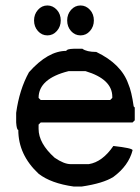

<svg xmlns="http://www.w3.org/2000/svg" viewBox="-20 -686 513 702"><path d="M250 -507.8H281.2Q296.9 -496.1 332 -496.1Q423.8 -452.1 449.2 -378.9Q460.9 -352.5 468.8 -296.9L472.7 -293V-246.1L464.8 -238.3H128.9L121.1 -230.5V-214.8Q121.1 -162.1 179.7 -109.4Q213.9 -85.9 238.3 -85.9H304.7Q354.5 -93.8 394.5 -152.3Q464.8 -144.5 464.8 -136.7Q450.2 -80.1 394.5 -39.1Q357.4 -15.6 278.3 -3.9H250Q166 -15.6 121.1 -50.8Q46.9 -120.1 46.9 -210.9Q41 -210.9 39.1 -238.3V-273.4Q50.8 -358.4 85.9 -421.9Q155.3 -500 222.7 -500Q222.7 -506.8 250 -507.8ZM121.1 -328.1 128.9 -320.3H382.8L390.6 -328.1V-332Q390.6 -396.5 293 -425.8H230.5Q121.1 -398.4 121.1 -328.1ZM225.6 -611.3Q225.6 -633.8 239.7 -649.9Q253.9 -666 274.4 -666Q294.4 -666 309.1 -649.9Q323.2 -634.3 323.2 -611.3Q323.2 -588.9 309.1 -572.8Q294.9 -556.6 274.4 -556.6Q253.9 -556.6 239.7 -572.5Q225.6 -588.4 225.6 -611.3ZM104.5 -611.3Q104.5 -633.8 118.7 -649.9Q132.8 -666 153.3 -666Q173.3 -666 188 -649.9Q202.1 -634.3 202.1 -611.3Q202.1 -588.9 188 -572.8Q173.8 -556.6 153.3 -556.6Q132.8 -556.6 118.7 -572.5Q104.5 -588.4 104.5 -611.3Z"/></svg>

Font: LaylaThuluth
Style: Regular
Weight: 400
Version: Version 2.0